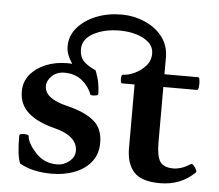

<svg xmlns="http://www.w3.org/2000/svg" viewBox="-48 -687 857 751"><g transform="rotate(5 380.0 -311.0)"><path d="M181 11Q105 11 55 -18Q42 -48 42 -126Q42 -132 51 -133.5Q60 -135 69.5 -133.5Q79 -132 79 -127Q81 -101 113 -65Q147 -27 199 -27Q225 -27 246.5 -44.5Q268 -62 268 -86Q268 -145 175 -168Q108 -185 72.5 -217Q37 -249 37 -300Q37 -338 60 -366Q83 -394 121 -409.5Q159 -425 204 -425Q209 -425 214 -425Q219 -425 224 -424Q200 -460 200 -490Q200 -533 228 -565Q256 -597 301 -615Q346 -633 399 -633Q448 -633 491 -614.5Q534 -596 560.5 -562Q587 -528 587 -480V-415H720Q724 -415 725.5 -402.5Q727 -390 725.5 -377.5Q724 -365 720 -365H587V-147Q587 -94 601 -72.5Q615 -51 654 -51Q668 -51 684 -56Q700 -61 721 -74Q725 -77 731.5 -70Q738 -63 742 -54.5Q746 -46 743 -43Q688 11 606 11Q533 11 503.5 -22Q474 -55 474 -115V-365H425Q421 -365 419.5 -373.5Q418 -382 419.5 -390.5Q421 -399 425 -399Q445 -399 470 -410.5Q495 -422 513.5 -442.5Q532 -463 532 -491Q532 -517 513 -534.5Q494 -552 463.5 -561Q433 -570 398 -570Q338 -570 295.5 -547Q253 -524 253 -484Q253 -455 269 -438Q285 -421 317 -407Q327 -383 331.5 -359.5Q336 -336 336 -315Q336 -311 328.5 -309.5Q321 -308 313.5 -308Q306 -308 305 -311Q294 -342 266.5 -364.5Q239 -387 197 -387Q167 -387 148 -368.5Q129 -350 129 -329Q129 -279 220 -258Q289 -241 324.5 -211.5Q360 -182 360 -126Q360 -81 335.5 -50.5Q311 -20 270.5 -4.5Q230 11 181 11Z"/></g></svg>

Font: Junicode SmExp
Style: Bold
Weight: 700
Width: 6
Designer: Peter S. Baker
Version: Version 2.205; ttfautohint (v1.8.4)